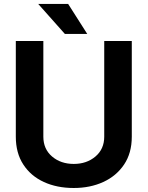

<svg xmlns="http://www.w3.org/2000/svg" viewBox="-20 -933 740 963"><path d="M502.8 -727.3H641V-247.5Q641 -165.5 602.5 -108Q563.9 -50.4 498 -20.2Q432.2 9.9 349.8 9.9Q265.6 9.9 199.9 -20.2Q134.2 -50.4 96.8 -108Q59.3 -165.5 59.3 -247.5V-727.3H197.4V-247.5Q197.4 -185.4 241.1 -148.1Q284.8 -110.8 350.1 -110.8Q414.8 -110.8 458.8 -148.1Q502.8 -185.4 502.8 -247.5ZM321.7 -913.4 417.6 -762.8H305.4L171.5 -913.4Z"/></svg>

Font: Interface
Style: Bold
Weight: 700
Designer: Rasmus Andersson
Foundry: rsms
Version: Version 1.8